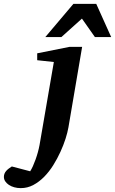

<svg xmlns="http://www.w3.org/2000/svg" viewBox="-149 -742 594 991"><path d="M204.1 -84Q199.7 -58.6 189.2 -25.6Q178.7 7.3 162.8 42Q147 76.7 126 110.4Q105 144 79.1 170.4Q53.2 196.8 22.9 212.9Q-7.3 229 -42 229Q-59.6 229 -75.4 224.6Q-91.3 220.2 -103 212.4Q-114.7 204.6 -121.8 194.1Q-128.9 183.6 -128.9 170.9Q-128.9 161.6 -125.7 154.1Q-122.6 146.5 -116.9 140.1Q-111.3 133.8 -104 128.2Q-96.7 122.6 -87.9 117.2L6.8 142.1Q13.7 131.3 20.8 115.7Q27.8 100.1 34.4 81.8Q41 63.5 46.4 43.9Q51.8 24.4 55.2 5.9L128.9 -421.9L43 -431.2V-466.8L209 -500H274.9ZM340.8 -550.8 273.9 -646 168 -550.8H85L230 -722.2H347.7L424.8 -550.8Z"/></svg>

Font: Charis SIL Phon
Style: Bold Italic
Weight: 700
Italic angle: -11°
Foundry: SIL International
Version: Version 5.000